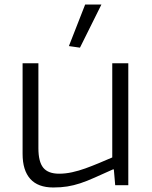

<svg xmlns="http://www.w3.org/2000/svg" viewBox="-20 -820 671 850"><path d="M285 -616 357 -800H429L334 -609ZM216 10Q148 10 114 -28Q80 -66 80 -139V-540H150V-164Q150 -104 171.5 -77.5Q193 -51 242 -51Q270 -51 299.5 -57.5Q329 -64 358 -74.5Q387 -85 417 -97.5Q447 -110 477 -123V-540H548V0H490L484 -70H480Q433 -49 398.5 -33.5Q364 -18 335 -8.5Q306 1 278 5.5Q250 10 216 10Z"/></svg>

Font: Encode Sans Wide
Style: Light
Weight: 300
Designer: Pablo Impallari, Andres Torresi
Foundry: Pablo Impallari, Andres Torresi
Version: Version 1.000; ttfautohint (v1.00) -l 8 -r 50 -G 200 -x 14 -